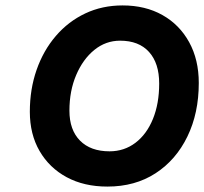

<svg xmlns="http://www.w3.org/2000/svg" viewBox="-20 -680 753 708"><path d="M90 -268Q90 -351 115 -422.5Q140 -494 186 -547.5Q232 -601 294.5 -630.5Q357 -660 432 -660Q516 -660 579 -624.5Q642 -589 677.5 -524.5Q713 -460 713 -374Q713 -263 671 -176.5Q629 -90 553.5 -41Q478 8 376 8Q290 8 226 -26.5Q162 -61 126 -123Q90 -185 90 -268ZM567 -372Q567 -447 529.5 -488.5Q492 -530 423 -530Q370 -530 328 -496Q286 -462 261 -403.5Q236 -345 236 -272Q236 -201 275 -161.5Q314 -122 384 -122Q438 -122 479.5 -153.5Q521 -185 544 -241.5Q567 -298 567 -372Z"/></svg>

Font: Overused Grotesk
Style: Bold Italic
Weight: 700
Italic angle: -10°
Version: Version 0.003